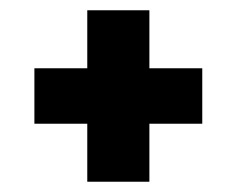

<svg xmlns="http://www.w3.org/2000/svg" viewBox="-20 -542 461 374"><path d="M374 -409V-301H271V-188H150V-301H47V-409H150V-522H271V-409Z"/></svg>

Font: YasnoRaleway
Style: Bold
Weight: 700
Designer: Matt McInerney, Pablo Impallari, Rodrigo Fuenzalida
Foundry: Matt McInerney, Pablo Impallari, Rodrigo Fuenzalida
Version: Version 4.026